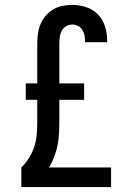

<svg xmlns="http://www.w3.org/2000/svg" viewBox="-20 -763 540 783"><path d="M67 0V-80Q86 -98 100 -121.5Q114 -145 121.5 -170.5Q129 -196 130.5 -223Q132 -250 132 -276V-356H85V-423H132V-588Q132 -608 135 -628Q138 -648 146 -666Q154 -684 167 -699.5Q180 -715 197.5 -725Q215 -735 234.5 -739Q254 -743 274 -743Q303 -743 331 -734Q359 -725 379 -704.5Q399 -684 408 -656Q417 -628 417 -599Q417 -597 417 -595Q417 -593 417 -591H327Q327 -592 327 -593Q327 -594 327 -595Q327 -607 324.5 -619Q322 -631 315.5 -641.5Q309 -652 298 -657.5Q287 -663 275 -663Q261 -663 249.5 -656Q238 -649 232 -638Q226 -627 224 -614Q222 -601 222 -588V-423H323V-356H222V-276Q222 -251 221 -225.5Q220 -200 215.5 -175Q211 -150 202 -126Q193 -102 180 -80H433V0Z"/></svg>

Font: Iosevka Slab Medium
Style: Regular
Weight: 500
Monospace: yes
Designer: Belleve Invis
Foundry: Belleve Invis
Version: Version 11.1.1; ttfautohint (v1.8.3)